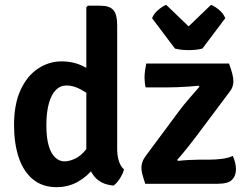

<svg xmlns="http://www.w3.org/2000/svg" viewBox="-20 -759 1022 793"><path d="M464 -142.5Q464 -116 471 -93.8Q478 -71.5 492 -59.5Q488 -42 475.2 -22Q462.5 -2 449 7.5Q391 2.5 363.8 -38Q336.5 -78.5 336.5 -134V-729L343 -735.5H393.5Q433 -735.5 448.5 -717.2Q464 -699 464 -655ZM38 -242.5Q38 -330 65.5 -388.5Q93 -447 137.8 -476.2Q182.5 -505.5 234 -505.5Q284 -505.5 324.2 -485.2Q364.5 -465 398.5 -442L380 -345Q351 -368 318.2 -387Q285.5 -406 255 -406Q229 -406 210.5 -387.2Q192 -368.5 181.8 -331.8Q171.5 -295 171.5 -241.5Q171.5 -189 181.5 -156Q191.5 -123 208.8 -107.8Q226 -92.5 246 -92.5Q266.5 -92.5 290.8 -104Q315 -115.5 337 -143.5Q359 -171.5 371.5 -220L400 -137.5Q393 -100 367 -65.2Q341 -30.5 301.5 -8.2Q262 14 213.5 14Q155 14 115.8 -18.5Q76.5 -51 57.2 -109Q38 -167 38 -242.5ZM723 -305Q741 -328.5 763.2 -354.2Q785.5 -380 803.5 -400.5L800.5 -405Q784 -403 761.2 -401.5Q738.5 -400 715 -399Q691.5 -398 672 -398H581.5Q579 -408 578 -419Q577 -430 577 -438.5Q577 -452.5 579 -467.5Q581 -482.5 584 -496.5H926Q935 -471.5 939.5 -454Q944 -436.5 944 -423Q944 -413.5 940.8 -402.5Q937.5 -391.5 930 -382L788 -192.5Q771 -170 750.8 -144.8Q730.5 -119.5 712 -99L715 -94.5Q737.5 -97 759.8 -98.2Q782 -99.5 800 -99.5H841Q869.5 -99.5 895.5 -102.8Q921.5 -106 941.5 -115Q948.5 -98.5 951.5 -85.8Q954.5 -73 954.5 -59.5Q954.5 -32.5 938.2 -16.2Q922 0 880 0H580Q571.5 -25 567.8 -39.8Q564 -54.5 564 -66.5Q564 -77.5 568.2 -90Q572.5 -102.5 583 -116.5ZM702.5 -558.5 608 -684Q616.5 -704.5 634.8 -719.2Q653 -734 666.5 -739L759 -650L851.5 -739Q865.5 -734 883.8 -719.2Q902 -704.5 910.5 -684L816 -558.5Q791.5 -552 759 -552Q727 -552 702.5 -558.5Z"/></svg>

Font: Signika SemiBold
Style: Regular
Weight: 600
Designer: Anna Giedry
Foundry: Anna Giedry
Version: Version 2.001